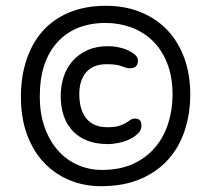

<svg xmlns="http://www.w3.org/2000/svg" viewBox="-20 -678 727 661"><path d="M328 -37Q270 -37 220 -57.5Q170 -78 132.5 -117Q95 -156 73.5 -213.5Q52 -271 52 -345Q52 -414 71 -471.5Q90 -529 126.5 -570.5Q163 -612 218 -635Q273 -658 345 -658Q410 -658 463.5 -636.5Q517 -615 555 -575.5Q593 -536 614 -479.5Q635 -423 635 -353Q635 -288 616.5 -230.5Q598 -173 560 -130Q522 -87 464 -62Q406 -37 328 -37ZM331 -93Q393 -93 438.5 -114Q484 -135 514 -170.5Q544 -206 559 -253Q574 -300 574 -352Q574 -414 555.5 -460.5Q537 -507 505.5 -537.5Q474 -568 432 -583.5Q390 -599 344 -599Q238 -599 177.5 -532.5Q117 -466 117 -346Q117 -286 134 -239Q151 -192 180 -159.5Q209 -127 248 -110Q287 -93 331 -93ZM352 -519Q371 -519 389.5 -515Q408 -511 422.5 -504Q437 -497 446 -488.5Q455 -480 455 -470Q455 -443 427 -443Q420 -443 413.5 -445Q407 -447 399 -450Q391 -453 379 -455Q367 -457 348 -457Q301 -457 277 -429.5Q253 -402 253 -354Q253 -300 277.5 -270Q302 -240 350 -240Q375 -240 389.5 -244.5Q404 -249 413.5 -255Q423 -261 429.5 -265.5Q436 -270 444 -270Q454 -270 460.5 -265Q467 -260 467 -245Q467 -231 456 -219.5Q445 -208 428 -199.5Q411 -191 390.5 -186.5Q370 -182 352 -182Q274 -182 231.5 -226Q189 -270 189 -348Q189 -382 199 -413Q209 -444 229.5 -467.5Q250 -491 280.5 -505Q311 -519 352 -519Z"/></svg>

Font: Sniglet
Style: Regular
Weight: 400
Designer: Haley Fiege
Foundry: Haley Fiege, Pablo Impallari, Brenda Gallo
Version: Version 2.000; ttfautohint (v0.95) -l 8 -r 50 -G 200 -x 14 -